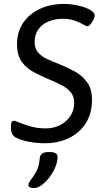

<svg xmlns="http://www.w3.org/2000/svg" viewBox="-20 -726 540 981"><path d="M206 6Q190 6 163.5 3.5Q137 1 110 -5.5Q83 -12 63 -22Q50 -29 43 -40Q36 -51 36 -76Q36 -99 40.5 -104Q45 -109 52 -109Q57 -109 65 -105.5Q73 -102 85 -97Q106 -89 138.5 -79.5Q171 -70 214 -70Q254 -70 286.5 -86.5Q319 -103 339 -132.5Q359 -162 359 -201Q359 -235 340 -256.5Q321 -278 291 -293Q261 -308 227 -322Q189 -338 152 -357.5Q115 -377 91 -410.5Q67 -444 67 -501Q67 -562 97.5 -608Q128 -654 182.5 -680Q237 -706 309 -706Q339 -706 379 -697.5Q419 -689 443 -674Q464 -661 464 -646Q464 -640 458 -627Q452 -614 443 -603Q434 -592 426 -592Q421 -592 413.5 -596.5Q406 -601 394 -607Q379 -615 356 -622.5Q333 -630 299 -630Q262 -630 229.5 -617Q197 -604 177 -577.5Q157 -551 157 -511Q157 -478 175 -457.5Q193 -437 221.5 -424Q250 -411 283 -398Q323 -382 361 -361.5Q399 -341 424.5 -306.5Q450 -272 450 -215Q450 -147 419 -97.5Q388 -48 333 -21Q278 6 206 6ZM154 235Q146 235 135.5 232Q125 229 125 221Q125 209 138 192.5Q151 176 165.5 150Q180 124 183 83Q186 51 226 51H237Q274 51 274 76Q274 100 262.5 128Q251 156 232.5 180Q214 204 193 219.5Q172 235 154 235Z"/></svg>

Font: Asap
Style: Italic
Weight: 400
Italic angle: -6°
Designer: Pablo Cosgaya
Foundry: Omnibus-Type
Version: Version 3.001; ttfautohint (v1.8.3)